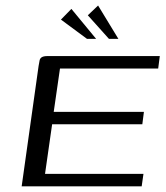

<svg xmlns="http://www.w3.org/2000/svg" viewBox="-20 -658 587 678"><path d="M56.5 0 116.2 -424.5Q118.2 -437.5 119.9 -444.9Q121.5 -452.4 128 -456.2Q134.5 -460 147.8 -460H544.3L538.6 -416H191.8L169.7 -263H488.2L482.6 -219.3H164.1L139 -44H486.6L480.3 0ZM287.3 -520.7 195.2 -588.8 232.1 -626.6 319.5 -520.7ZM364.8 -520.7 290.1 -604 326.4 -638.5 398.1 -520.7Z"/></svg>

Font: Genos Thin
Style: Italic
Weight: 100
Italic angle: -8°
Designer: Robert E. Leuschke
Foundry: Robert E. Leuschke
Version: Version 1.010